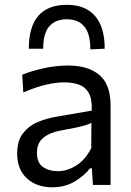

<svg xmlns="http://www.w3.org/2000/svg" viewBox="-20 -786 558 816"><path d="M202 10Q135.5 10 94.2 -28Q53 -66 53 -133.5Q53 -187.5 77.5 -219.2Q102 -251 139.2 -266.8Q176.5 -282.5 214.5 -289L370 -316Q372 -366.5 356.5 -392.2Q341 -418 313.8 -427Q286.5 -436 253 -436Q218.5 -436 175.2 -426Q132 -416 79 -393L74.5 -468.5Q111 -483.5 163.8 -495.5Q216.5 -507.5 271 -507.5Q354.5 -507.5 402.2 -467.5Q450 -427.5 450 -337V0H375L370.5 -70.5H362.5Q339.5 -40.5 298.2 -15.2Q257 10 202 10ZM226 -58.5Q266 -58.5 304.8 -83Q343.5 -107.5 368 -157L368.5 -264Q360.5 -259.5 347.2 -255Q334 -250.5 307.8 -244.8Q281.5 -239 235 -230.5Q192 -223 164.5 -200.8Q137 -178.5 137 -137Q137 -94 162.8 -76.2Q188.5 -58.5 226 -58.5ZM364 -576Q364 -643 338.2 -673.5Q312.5 -704 264.5 -704Q215 -704 189.2 -673.8Q163.5 -643.5 163.5 -579H102.5Q102.5 -765.5 264.5 -765.5Q342.5 -765.5 383.8 -718.2Q425 -671 425 -579Z"/></svg>

Font: Heraclito
Style: Regular
Weight: 400
Designer: Kostas Bartsokas (font) & Cristiano Sobral (main changes)
Foundry: Kostas Bartsokas (font) & Cristiano Sobral (main changes)
Version: Version 1.00;July 8, 2020;FontCreator 13.0.0.2655 64-bit